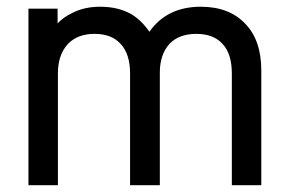

<svg xmlns="http://www.w3.org/2000/svg" viewBox="-20 -543 865 573"><path d="M151.9 -517.1V-473.1Q168.5 -491.2 194.8 -503.9Q231 -522.9 278.8 -522.9Q334 -522.9 373 -500Q402.8 -481.9 425.8 -448.2Q478.5 -522.9 579.1 -522.9Q664.1 -522.9 711.9 -472.2Q759.8 -422.9 759.8 -333V9.8H671.9V-323.2Q671.9 -382.8 644 -412.1Q617.2 -441.9 565.9 -441.9Q514.2 -441.9 485.8 -412.1Q457 -380.4 457 -326.2V9.8H368.2V-323.2Q368.2 -382.3 339.8 -412.1Q313 -441.9 262.2 -441.9Q211.4 -441.9 183.1 -412.1Q152.8 -380.4 152.8 -323.2V9.8H64.9V-517.1Z"/></svg>

Font: D-DIN-PRO Medium
Style: Regular
Weight: 500
Designer: datto
Foundry: CyberFei
Version: Version 1.000;hotconv 1.0.109;makeotfexe 2.5.65596